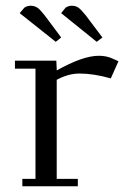

<svg xmlns="http://www.w3.org/2000/svg" viewBox="-20 -651 473 671"><path d="M32.2 -411.1V-439H176.8L178.2 -411.1V-404.8Q269.5 -456.1 325.2 -456.1Q351.6 -456.1 372.1 -446.8L394 -437L367.2 -377Q307.6 -394 257.8 -394Q218.8 -394 178.2 -372.1V-25.9H252V0H58.1V-25.9H104V-411.1ZM48.8 -605 64.9 -624Q74.7 -630.9 86.9 -630.9Q101.1 -630.9 111.1 -623.8Q121.1 -616.7 136.2 -597.2L193.8 -520L174.8 -504.9ZM193.8 -605 209 -624Q218.8 -630.9 231 -630.9Q245.1 -630.9 254.6 -623.8Q264.2 -616.7 279.8 -597.2L337.9 -520L317.9 -504.9Z"/></svg>

Font: Dehuti
Style: Book
Weight: 400
Version: Version 1.2